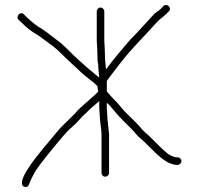

<svg xmlns="http://www.w3.org/2000/svg" viewBox="-20 -699 792 764"><path d="M384 -166V-11C384 -2.8 390.1 4 398.5 4C406.8 4 414 -2.8 414 -11V-166L408 -221C407.3 -227 407 -232.7 407 -238L405 -267V-290C408.3 -286.7 412 -283.3 416 -280C432.7 -260.9 446.9 -242.1 469 -220L504.5 -184.5C510.8 -178.2 516.2 -172.2 520.5 -166.5C530.3 -153.7 543.9 -145.1 556 -133L586.2 -102.8C614.5 -74.5 637.3 -56.9 654.5 -50C666.2 -45.3 675 -43 681 -43H687C694.9 -43 702 -50.1 702 -58C702 -65.9 694.9 -73 687 -73H681C678.3 -73 672.8 -74.7 664.5 -78C646.9 -85 641.6 -93 628 -104.5C615 -115.6 576.3 -156.5 562.6 -167.8C553.5 -175.3 547 -181.7 543 -187C530.8 -203.2 507 -224 491 -241C472.1 -257.2 451.2 -287.1 433.9 -303.3C422.8 -313.6 413.2 -326.8 405 -335V-377C409 -383 425.6 -404.9 454.8 -442.7C508.3 -512.2 546.9 -546.1 599.5 -605.5C618.7 -627.2 624.4 -626.4 642 -644L652 -654C665.7 -667.7 644.3 -688 630 -675L621 -665C615.7 -659.7 610.2 -655.3 604.5 -652C598.8 -648.7 590.3 -640.5 579 -627.5C558.1 -603.5 552.7 -599.8 534.5 -579C518.4 -560.7 502 -546.7 485.5 -526.5C455.6 -490 434.9 -468.3 402 -423C401.3 -425.7 401 -428.3 401 -431L398 -464L397 -501L395 -538V-654C395 -661.9 387.9 -669 380 -669C372.1 -669 365 -661.9 365 -654V-538L367 -501L368 -463C368 -456.3 369 -449 371 -441V-431L375 -391V-390C366.6 -396.3 355.1 -407 345.5 -414.5C325.7 -430.1 317.2 -439.1 293.8 -459.5C269.6 -480.6 245.3 -507.8 223 -527C178.2 -562.2 150.1 -582.9 138.7 -589C127.3 -595.1 110.4 -608.5 88 -629L75 -642C61.3 -655.7 41 -634.3 54 -620L67 -608C85.4 -589.6 103.9 -575 122.5 -564C144.1 -551.3 150.7 -543.9 178.3 -524.4C195.8 -512 212.2 -498 227.3 -482.4C250.1 -458.9 284.9 -429.1 305 -409L326 -391.5C335.4 -383.7 361.4 -364.9 368 -355C368 -348.7 369 -342 371 -335C361.6 -323.3 336.5 -303.5 325.5 -293C308.8 -277.2 292 -265 278 -247L263 -232C244.4 -213.4 225.4 -197.3 205 -172.1C172.4 -131.6 133 -88.8 100 -40.8C80.7 -12.6 70 8.1 67.8 21.3C65.6 34.5 69.1 42.3 78.4 44.6C87.8 46.9 94.2 41.7 97.9 28.9C99.8 22.1 105.9 9.2 116.1 -9.8C133.8 -42.8 205.2 -126.2 228 -153.9C240 -168.5 253.3 -182.2 268 -195C280.7 -206.1 290.2 -215.5 296.5 -223.3C309.5 -239.3 317.9 -243.5 331.5 -258.4C340.4 -268.2 366.4 -288.4 375 -297V-269L377 -238C377 -217 384 -183.3 384 -166Z"/></svg>

Font: MewTooHand
Style: Regular
Weight: 400
Designer: Mew Too, Robert Jablonski
Version: Version 0.77